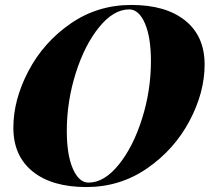

<svg xmlns="http://www.w3.org/2000/svg" viewBox="-20 -742 849 776"><path d="M511 -722Q650 -722 728.5 -659Q807 -596 807 -481Q807 -368 745.5 -252.5Q684 -137 574.5 -61.5Q465 14 329 14Q190 14 112 -49Q34 -112 34 -226Q34 -339 95 -455Q156 -571 265 -646.5Q374 -722 511 -722ZM250 -213Q250 -116 274.5 -60Q299 -4 338 -4Q401 -4 459.5 -76Q518 -148 554 -262Q590 -376 590 -495Q590 -592 565.5 -648Q541 -704 502 -704Q439 -704 380.5 -632Q322 -560 286 -446Q250 -332 250 -213Z"/></svg>

Font: Playfair Display SC Black
Style: Italic
Weight: 900
Italic angle: -14°
Designer: Claus Eggers Sørensen
Foundry: Claus Eggers Sørensen
Version: Version 1.200; ttfautohint (v1.6)